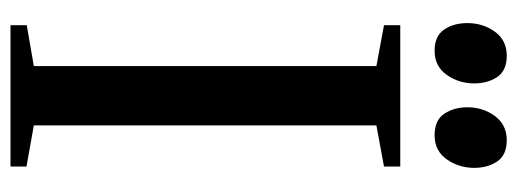

<svg xmlns="http://www.w3.org/2000/svg" viewBox="-330 -656 986 366"><g transform="rotate(90 163.0 -473.0)"><path d="M76.5 -808.5Q48.5 -808.5 36.2 -826.8Q24 -845 24 -871Q24 -900 39.8 -922.5Q55.5 -945 84 -946H86.5Q114.5 -946 126.8 -927.8Q139 -909.5 139 -884Q139 -855 123 -832Q107 -809 78.5 -808.5ZM237.5 -808.5Q209 -808.5 196.8 -827Q184.5 -845.5 184.5 -871Q184.5 -900 200.5 -922.5Q216.5 -945 245 -946H247Q275.5 -946 287.8 -927.8Q300 -909.5 300 -884Q300 -855 284 -832Q268 -809 239.5 -808.5ZM106 -44.5V-697.5L28 -712V-743H297.5V-712L219 -697.5V-44.5L297.5 -30.5V0H28V-31Z"/></g></svg>

Font: Merriweather 96pt Medium
Style: Regular
Weight: 500
Version: Version 2.100